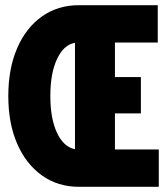

<svg xmlns="http://www.w3.org/2000/svg" viewBox="-20 -720 640 740"><path d="M12 -350Q12 -455 46 -534Q80 -613 141.5 -656.5Q203 -700 284 -700H588V-556H423V-423H523V-283H423V-144H592V0H284Q203 0 141.5 -44Q80 -88 46 -166.5Q12 -245 12 -350ZM174 -350Q174 -262 200 -207.5Q226 -153 269 -145V-555Q226 -548 200 -493Q174 -438 174 -350Z"/></svg>

Font: Red Hat Mono
Style: Regular
Weight: 300
Monospace: yes
Designer: Pentagram, MCKL
Foundry: Pentagram, MCKL
Version: Version 1.023